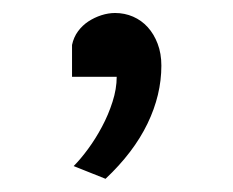

<svg xmlns="http://www.w3.org/2000/svg" viewBox="-20 -142 357 294"><path d="M90.3 -73.2Q92.8 -85 99.4 -94Q106 -103 115.2 -109.1Q124.5 -115.2 135.3 -118.7Q146 -122.1 156.2 -122.1Q170.9 -122.1 183.8 -116.5Q196.8 -110.8 206.3 -100.3Q215.8 -89.8 221.4 -75Q227.1 -60.1 227.1 -41.5Q227.1 3.4 205.8 47.4Q184.6 91.3 141.6 131.8L92.8 112.3Q103.5 101.6 115 85.9Q126.5 70.3 136.2 52Q146 33.7 152.3 13.9Q158.7 -5.9 158.7 -24.4H90.3Z"/></svg>

Font: Andika Compact
Style: Regular
Weight: 400
Designer: Victor Gaultney, Annie Olsen, Julie Remington, Don Collingsworth, Eric Hays, Becca Hirsbrunner
Foundry: SIL International
Version: Version 5.000 ; LnSpcTght